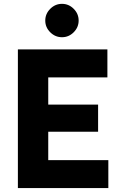

<svg xmlns="http://www.w3.org/2000/svg" viewBox="-20 -959 634 979"><path d="M71.2 -707H527.6V-564.4H226V-425.8H480.2V-287.4H226V-142.4H532.4V0H71.2ZM210.8 -854.1Q210.8 -888.6 236.2 -914Q261.6 -939.4 296.1 -939.4Q330.6 -939.4 355.8 -914Q381 -888.7 381 -854.2Q381 -819.8 355.8 -794.5Q330.6 -769.2 296.1 -769.2Q261.6 -769.2 236.2 -794.4Q210.8 -819.6 210.8 -854.1Z"/></svg>

Font: 寒蝉端黑体 Light
Style: Regular
Weight: 300
Designer: ChillDuanSans {Warren2060}; 
Source Han Sans {Ryoko NISHIZUKA 西塚涼子 (kana, bopomofo & ideographs); Paul D. Hunt (Latin, G
Foundry: ChillType&Adobe
Version: Version 1.300;Glyphs 3.3 (3306)